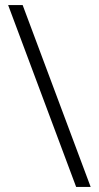

<svg xmlns="http://www.w3.org/2000/svg" viewBox="-20 -734 387 754"><path d="M69 -714 336 0H279L12 -714Z"/></svg>

Font: Noto Sans Georgian Light
Style: Regular
Weight: 300
Version: Version 2.002